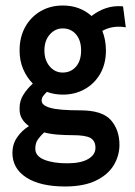

<svg xmlns="http://www.w3.org/2000/svg" viewBox="-20 -499 490 696"><path d="M208 -156Q177 -156 150 -166Q142 -158 136.5 -151Q131 -144 131 -134Q131 -117 162.5 -108Q194 -99 271 -99Q351 -99 382 -63.5Q413 -28 413 26Q413 65 392.5 99.5Q372 134 328 155.5Q284 177 216 177Q126 177 75.5 144.5Q25 112 25 55Q25 24 42 -1Q59 -26 85 -42Q69 -53 59.5 -69Q50 -85 51 -108Q51 -134 65 -156Q79 -178 99 -196Q77 -218 64 -248.5Q51 -279 51 -316Q51 -364 71 -400.5Q91 -437 126.5 -458Q162 -479 208 -479Q269 -479 312 -441Q336 -460 364.5 -469.5Q393 -479 426 -476L436 -400Q388 -408 351 -387Q364 -354 364 -316Q364 -268 343.5 -232Q323 -196 287.5 -176Q252 -156 208 -156ZM207 -236Q237 -236 255.5 -257.5Q274 -279 274 -316Q274 -353 255.5 -374.5Q237 -396 207 -396Q180 -396 160.5 -374Q141 -352 141 -316Q141 -281 160 -258.5Q179 -236 207 -236ZM108 40Q108 67 140.5 80Q173 93 223 93Q273 93 299.5 77.5Q326 62 326 37Q326 12 308.5 1.5Q291 -9 243 -9Q216 -9 189.5 -11Q163 -13 140 -19Q126 -6 117 7Q108 20 108 40Z"/></svg>

Font: Inconsolata SemiCondensed Bold
Style: Regular
Weight: 700
Width: 4
Monospace: yes
Designer: Raph Levien, Cyreal, Brenton Simpson
Foundry: Raph Levien, Cyreal, Google
Version: Version 3.001; ttfautohint (v1.8.2.53-6de2)